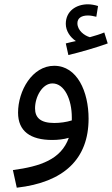

<svg xmlns="http://www.w3.org/2000/svg" viewBox="-20 -643 521 893"><path d="M298 -387C353 -400 432 -423 481 -441L465 -492C446 -484 423 -477 398 -470C373 -477 340 -501 340 -535C340 -558 358 -571 389 -571C403 -571 415 -568 428 -565L436 -615C421 -620 403 -623 389 -623C335 -623 286 -592 286 -532C286 -499 307 -469 333 -452C319 -449 305 -446 286 -441ZM58 230C278 205 392 96 392 -91C392 -217 339 -337 232 -337C130 -337 64 -221 64 -119C64 -33 121 8 223 8C249 8 276 5 300 -2C264 99 167 131 40 148ZM143 -139C143 -193 177 -255 224 -255C280 -255 314 -180 314 -97C314 -92 314 -87 314 -83C289 -75 259 -71 232 -71C167 -71 143 -97 143 -139Z"/></svg>

Font: Noto Sans Arabic UI
Style: Regular
Weight: 400
Designer: Monotype Design Team, Nadine Chahine and Nizar Qandah
Foundry: Monotype Imaging Inc.
Version: Version 2.010